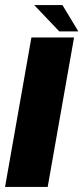

<svg xmlns="http://www.w3.org/2000/svg" viewBox="-29 -741 330 761"><path d="M-9 0H160L264.5 -592.5H95.5ZM206 -616.5H281.5L218.5 -721H106.5Z"/></svg>

Font: Anybody
Style: Bold Italic
Weight: 700
Italic angle: -10°
Designer: Tyler Finck
Foundry: Etcetera Type Company
Version: Version 1.113;gftools[0.9.25]